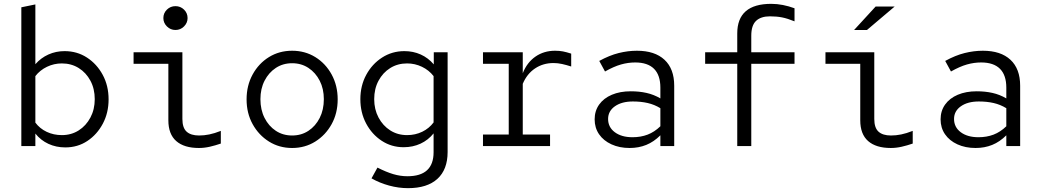

<svg xmlns="http://www.w3.org/2000/svg" viewBox="-20 -760 5440 999"><path d="M91 0V-722L164 -737V-426Q193 -459 232 -476.5Q271 -494 316 -494Q381 -494 432.5 -460.5Q484 -427 514.5 -370.5Q545 -314 545 -243Q545 -173 515 -116.5Q485 -60 434.5 -26.5Q384 7 320 7Q272 7 232 -11.5Q192 -30 164 -65V0ZM302 -57Q351 -57 389.5 -81.5Q428 -106 450.5 -148.5Q473 -191 473 -244Q473 -298 450.5 -340Q428 -382 389.5 -406Q351 -430 302 -430Q261 -430 224.5 -412.5Q188 -395 164 -364V-122Q187 -91 223 -74Q259 -57 302 -57Z M893 -604Q867 -604 848.5 -622.5Q830 -641 830 -666Q830 -692 848.5 -710Q867 -728 893 -728Q919 -728 937.5 -710Q956 -692 956 -666Q956 -641 937.5 -622.5Q919 -604 893 -604ZM1015 10Q938 10 897 -26Q856 -62 856 -134V-428H675V-488H929V-141Q929 -95 951 -75Q973 -55 1016 -55Q1042 -55 1069 -60.5Q1096 -66 1129 -79V-13Q1100 -3 1071.5 3.5Q1043 10 1015 10Z M1500 10Q1433 10 1379.5 -23.5Q1326 -57 1294.5 -114Q1263 -171 1263 -243Q1263 -315 1294.5 -372.5Q1326 -430 1379.5 -463Q1433 -496 1500 -496Q1567 -496 1620.5 -463Q1674 -430 1705.5 -372.5Q1737 -315 1737 -243Q1737 -171 1705.5 -114Q1674 -57 1620.5 -23.5Q1567 10 1500 10ZM1500 -55Q1548 -55 1585 -79.5Q1622 -104 1643.5 -146.5Q1665 -189 1665 -244Q1665 -298 1643.5 -340Q1622 -382 1585 -406.5Q1548 -431 1500 -431Q1452 -431 1415 -406.5Q1378 -382 1356.5 -340Q1335 -298 1335 -244Q1335 -189 1356.5 -146.5Q1378 -104 1415 -79.5Q1452 -55 1500 -55Z M2103 219Q2054 219 2004.5 205.5Q1955 192 1913 168L1944 112Q1989 135 2026 146Q2063 157 2100 157Q2236 157 2236 32V-66Q2208 -31 2168 -12.5Q2128 6 2080 6Q2017 6 1966 -27.5Q1915 -61 1885 -117.5Q1855 -174 1855 -244Q1855 -314 1885.5 -370.5Q1916 -427 1968 -460.5Q2020 -494 2084 -494Q2130 -494 2169 -476.5Q2208 -459 2237 -425V-488H2309V31Q2309 122 2256 170.5Q2203 219 2103 219ZM2098 -57Q2141 -57 2177 -74.5Q2213 -92 2236 -123V-364Q2212 -395 2175.5 -412.5Q2139 -430 2098 -430Q2049 -430 2010.5 -406Q1972 -382 1949.5 -340Q1927 -298 1927 -244Q1927 -191 1949.5 -148.5Q1972 -106 2010.5 -81.5Q2049 -57 2098 -57Z M2493 0V-60H2627V-428H2493V-488H2700V-379Q2722 -435 2766 -465.5Q2810 -496 2868 -496Q2891 -496 2909 -492.5Q2927 -489 2952 -481V-414Q2927 -422 2904.5 -427Q2882 -432 2860 -432Q2806 -432 2764 -404Q2722 -376 2700 -324V-60H2842V0Z M3256 10Q3203 10 3161.5 -9Q3120 -28 3097 -61.5Q3074 -95 3074 -139Q3074 -183 3097.5 -216Q3121 -249 3163.5 -267Q3206 -285 3262 -285Q3306 -285 3344 -276.5Q3382 -268 3416 -248V-304Q3416 -369 3383 -402Q3350 -435 3285 -435Q3248 -435 3211 -424.5Q3174 -414 3128 -388L3098 -443Q3151 -472 3199 -484Q3247 -496 3294 -496Q3387 -496 3437.5 -449Q3488 -402 3488 -314V0H3416V-56Q3382 -22 3342.5 -6Q3303 10 3256 10ZM3144 -141Q3144 -98 3179 -72Q3214 -46 3271 -46Q3314 -46 3349.5 -59.5Q3385 -73 3416 -103V-197Q3385 -216 3350 -224Q3315 -232 3273 -232Q3215 -232 3179.5 -207Q3144 -182 3144 -141Z M3816 0V-428H3649V-488H3816V-586Q3816 -740 3993 -740Q4023 -740 4053.5 -734Q4084 -728 4114 -717V-649Q4077 -664 4049 -669.5Q4021 -675 3986 -675Q3939 -675 3914 -651.5Q3889 -628 3889 -574V-488H4114V-428H3889V0Z M4615 10Q4538 10 4497 -26Q4456 -62 4456 -134V-428H4275V-488H4529V-141Q4529 -95 4551 -75Q4573 -55 4616 -55Q4642 -55 4669 -60.5Q4696 -66 4729 -79V-13Q4700 -3 4671.5 3.5Q4643 10 4615 10ZM4424 -604 4536 -726H4635L4491 -604Z M5056 10Q5003 10 4961.5 -9Q4920 -28 4897 -61.5Q4874 -95 4874 -139Q4874 -183 4897.5 -216Q4921 -249 4963.5 -267Q5006 -285 5062 -285Q5106 -285 5144 -276.5Q5182 -268 5216 -248V-304Q5216 -369 5183 -402Q5150 -435 5085 -435Q5048 -435 5011 -424.5Q4974 -414 4928 -388L4898 -443Q4951 -472 4999 -484Q5047 -496 5094 -496Q5187 -496 5237.5 -449Q5288 -402 5288 -314V0H5216V-56Q5182 -22 5142.5 -6Q5103 10 5056 10ZM4944 -141Q4944 -98 4979 -72Q5014 -46 5071 -46Q5114 -46 5149.5 -59.5Q5185 -73 5216 -103V-197Q5185 -216 5150 -224Q5115 -232 5073 -232Q5015 -232 4979.5 -207Q4944 -182 4944 -141Z"/></svg>

Font: Red Hat Mono
Style: Regular
Weight: 400
Designer: Pentagram, MCKL
Foundry: Pentagram, MCKL
Version: Version 1.023